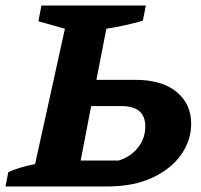

<svg xmlns="http://www.w3.org/2000/svg" viewBox="-48 -675 727 695"><path d="M-28 0 -18 -52Q25 -71 79 -81L187 -571L91 -598L102 -655H480L469 -600Q437 -591 404 -583.5Q371 -576 337 -571L301 -386H442Q538 -386 591 -342.5Q644 -299 644 -227Q644 -167 608 -115.5Q572 -64 504 -32Q436 0 339 0ZM244 -94H382Q426 -108 452 -141.5Q478 -175 478 -217Q478 -291 392 -291H282Z"/></svg>

Font: Piazzolla
Style: Bold Italic
Weight: 700
Italic angle: -11.3°
Designer: Juan Pablo del Peral
Foundry: Huerta Tipografica
Version: Version 1.330